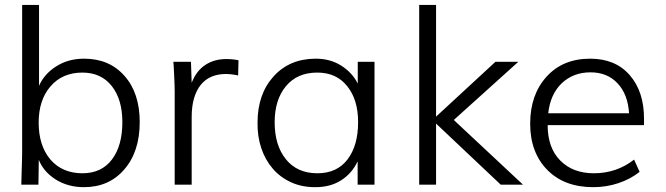

<svg xmlns="http://www.w3.org/2000/svg" viewBox="-20 -753 2715 783"><path d="M316.4 -46.4Q394 -46.4 436.5 -102.5Q479 -158.7 479 -254.9Q479 -347.2 436 -401.9Q392.6 -457 315.9 -457Q234.4 -457 186 -400.9Q137.7 -345.2 137.7 -252.9Q137.7 -159.2 185.5 -102.5Q233.9 -46.4 316.4 -46.4ZM322.3 10.3Q257.8 10.3 208 -20.5Q157.7 -52.2 138.2 -101.1L136.7 0H66.9Q66.9 -3.4 68.4 -56.2Q69.3 -83 69.8 -101.6Q70.3 -120.1 70.3 -131.3V-732.9H139.2V-402.8Q159.7 -450.7 208.5 -481.9Q257.8 -513.7 322.8 -513.7Q426.3 -513.7 487.8 -443.4Q549.8 -373.5 549.8 -255.4Q549.8 -134.3 486.8 -62Q424.8 10.3 322.3 10.3Z M692.4 0V-378.4Q692.4 -400.9 690.9 -431.2L688.5 -481.4L687 -501H758.8L761.7 -415.5Q780.8 -464.4 817.4 -488.3Q854 -512.2 902.3 -512.2Q929.7 -512.2 952.6 -507.3L951.2 -445.3Q923.8 -451.2 900.4 -451.2Q868.7 -451.2 843 -440.4Q817.4 -429.7 799.3 -407.7Q781.2 -385.7 771.5 -352.8Q761.7 -319.8 761.7 -275.9V0Z M1274.4 -46.4Q1354 -46.4 1397 -102.5Q1440.4 -159.2 1440.4 -254.9Q1440.4 -346.7 1396 -401.4Q1352.1 -457 1273.9 -457Q1191.9 -457 1146 -401.4Q1100.1 -346.2 1100.1 -254.4Q1100.1 -160.2 1146 -103.5Q1191.9 -46.4 1274.4 -46.4ZM1267.1 10.3Q1211.9 10.7 1167.7 -9.3Q1123.5 -29.3 1092.8 -64.7Q1062 -100.1 1045.7 -148.4Q1029.3 -196.8 1030.3 -252.9Q1030.3 -368.7 1095.2 -440.9Q1160.6 -513.7 1268.1 -513.7Q1326.7 -513.7 1371.6 -485.4Q1417 -456.5 1439 -412.1V-501H1507.3V0H1438.5V-95.2Q1416 -46.4 1371.8 -18.1Q1327.6 10.3 1267.1 10.3Z M1689.5 0V-732.9H1758.3V-277.3L2000.5 -501H2093.8L1830.6 -263.7L2112.8 0H2022L1758.3 -249V0Z M2215.8 -291H2545.4Q2540.5 -369.1 2498 -413.6Q2456.5 -458 2388.2 -458Q2317.9 -458 2270.5 -413.1Q2224.1 -368.2 2215.8 -291ZM2399.4 10.3Q2281.2 10.3 2211.9 -60.1Q2142.1 -131.3 2142.1 -248.5Q2142.1 -366.7 2209 -440.4Q2275.4 -513.7 2386.7 -513.7Q2489.7 -513.7 2547.9 -446.8Q2606.4 -379.9 2606.4 -269Q2606.4 -258.3 2606.4 -251.7Q2606.4 -245.1 2606 -242.7H2213.4Q2213.4 -150.4 2264.6 -98.6Q2315.9 -46.4 2401.9 -46.4Q2494.6 -46.4 2565.9 -102.1L2588.4 -52.2Q2551.3 -22.5 2502 -6.1Q2452.6 10.3 2399.4 10.3Z"/></svg>

Font: Ride Light
Style: Regular
Weight: 300
Version: Version 3.000